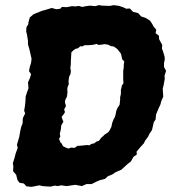

<svg xmlns="http://www.w3.org/2000/svg" viewBox="-20 -709 667 748"><path d="M103 19 83 17 73 6 56 3 48 -8 43 -28 31 -42 32 -61 30 -73 37 -95 41 -111 49 -133 46 -145 50 -159 55 -176 59 -199 63 -216 68 -228 69 -249 78 -267 74 -278 77 -295 79 -313 80 -333 85 -349 91 -365 89 -388 97 -406 101 -420 93 -432 96 -448 101 -464 103 -480 98 -502 94 -519 89 -536V-550L85 -575L82 -586L83 -603L90 -614L91 -623L96 -641L110 -653L117 -656L144 -667L152 -669L182 -678L199 -673L215 -675L221 -682L240 -681L260 -685L275 -684L287 -686L300 -682L315 -685L331 -687L351 -685L365 -689L378 -687L408 -686L423 -689L444 -686L459 -681L472 -675L486 -676L498 -663L518 -658L530 -645L548 -639L565 -628L574 -614L578 -606L589 -593L586 -580L599 -570L600 -556L612 -534L611 -520L616 -506L621 -489L622 -479L619 -463V-448L627 -433L621 -414L622 -403L618 -380L614 -363L616 -332L609 -317L605 -302L597 -285L588 -263L586 -243L579 -233L576 -219L572 -202L563 -189L556 -175L546 -162L540 -150L528 -137L512 -118L513 -107L500 -98L490 -80L477 -70L465 -59L453 -48L430 -38L417 -29L401 -23L389 -12L369 -7L355 -1L337 8H317L299 16L274 11L239 16L219 13L204 16L194 14L177 18L158 17L146 16L133 13ZM247 -130 256 -134 271 -133 282 -141H289L301 -142L317 -144L328 -143L336 -148L348 -151L355 -157L366 -161L374 -172L381 -178L388 -185L401 -193L407 -201L414 -215L417 -230L422 -243L428 -254L431 -266L433 -277L438 -289L446 -301L448 -320V-330L451 -343V-358L455 -376L461 -385L460 -400V-433L462 -446V-455L464 -470L456 -478L454 -488L451 -500L444 -509L437 -518L423 -528L413 -529L401 -535L387 -537L376 -535L362 -534L358 -538L340 -534L325 -533H310L300 -528L293 -529L284 -521L275 -519L267 -514L258 -505L257 -486L256 -472V-459L254 -444L256 -434L255 -422L249 -409L247 -392L248 -381L243 -369L242 -359L243 -351L241 -333L234 -319L233 -310L237 -296L230 -283L233 -272L229 -265L220 -254L222 -247L227 -235L218 -219V-212L216 -200L213 -189L215 -177L210 -168L215 -155L221 -149L225 -140L234 -135Z"/></svg>

Font: Winky Rough
Style: Bold Italic
Weight: 700
Italic angle: -8.97852°
Designer: Simon Atzbach
Foundry: typofactur
Version: Version 1.206; ttfautohint (v1.8.4.7-5d5b)